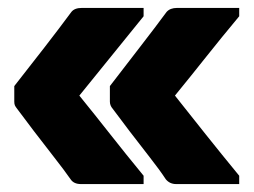

<svg xmlns="http://www.w3.org/2000/svg" viewBox="-20 -542 640 484"><path d="M342 -99V-78H184Q166 -78 158 -90Q142 -113 116.5 -145.5Q91 -178 65.5 -211.5Q40 -245 23 -268Q19 -273 17.5 -276.5Q16 -280 16 -286V-325Q53 -372 92.5 -423Q132 -474 160 -512Q168 -522 186 -522H342V-501Q298 -447 259 -398.5Q220 -350 180 -301Q219 -253 257.5 -204Q296 -155 342 -99ZM583 -99V-78H424Q408 -78 398 -90Q383 -113 357.5 -145.5Q332 -178 306.5 -211.5Q281 -245 264 -268Q257 -276 257 -286V-325Q293 -372 332.5 -423Q372 -474 400 -512Q409 -522 426 -522H583V-501Q538 -447 499.5 -398.5Q461 -350 421 -301Q459 -253 498 -204Q537 -155 583 -99Z"/></svg>

Font: Recursive Mn Lnr St Blk
Style: Regular
Weight: 900
Monospace: yes
Version: Version 1.079;hotconv 1.0.112;makeotfexe 2.5.65598; ttfautoh